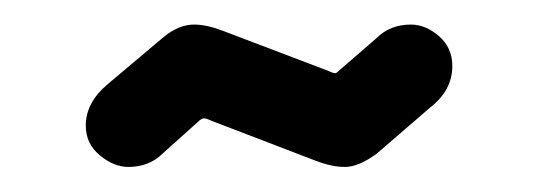

<svg xmlns="http://www.w3.org/2000/svg" viewBox="-20 -297 432 154"><path d="M149.4 -200.2Q145.5 -202.1 143.6 -202.1Q141.6 -202.1 138.7 -199.2L110.4 -173.8Q99.6 -163.1 83 -163.1Q71.3 -163.1 60.1 -172.4Q48.8 -181.6 48.8 -196.3Q48.8 -214.8 66.4 -229.5L110.4 -266.6Q123 -277.3 135.7 -277.3Q145.5 -277.3 158.2 -272.5L243.2 -240.2Q247.1 -238.3 249 -238.3Q250 -238.3 252.9 -241.2L282.2 -266.6Q293 -277.3 309.6 -277.3Q321.3 -277.3 332 -268.1Q342.8 -258.8 342.8 -244.1Q342.8 -224.6 325.2 -210.9L282.2 -173.8Q267.6 -163.1 256.8 -163.1Q246.1 -163.1 233.4 -168Z"/></svg>

Font: Jura
Style: DemiBold
Weight: 600
Version: Version 2.4